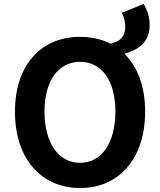

<svg xmlns="http://www.w3.org/2000/svg" viewBox="-20 -941 810 975"><path d="M387 -114C277 -114 206 -216 206 -374C206 -532 277 -627 387 -627C496 -627 566 -532 566 -374C566 -216 496 -114 387 -114ZM387 14C582 14 717 -133 717 -374C717 -503 678 -603 612 -668C696 -692 740 -736 740 -814C740 -857 725 -896 709 -921L599 -876C608 -858 616 -832 616 -805C616 -754 591 -732 541 -719C496 -742 444 -754 387 -754C191 -754 56 -614 56 -374C56 -133 191 14 387 14Z"/></svg>

Font: Noto Sans CJK TC
Style: Bold
Weight: 700
Designer: Ryoko NISHIZUKA 西塚涼子 (kana, bopomofo & ideographs); Paul D. Hunt (Latin, Greek & Cyrillic); Sandoll Communications 산돌커뮤니
Foundry: Adobe
Version: Version 2.004;hotconv 1.0.118;makeotfexe 2.5.65603